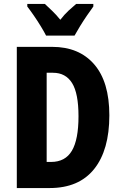

<svg xmlns="http://www.w3.org/2000/svg" viewBox="-20 -951 616 971"><path d="M533 -368Q533 -192 456 -96Q379 0 231 0H65V-714H244Q380 -714 456.5 -625.5Q533 -537 533 -368ZM377 -363Q377 -479 344.5 -531Q312 -583 248 -583H216V-132H238Q310 -132 343.5 -188.5Q377 -245 377 -363ZM213 -771Q204 -789 187 -817Q170 -845 151 -872.5Q132 -900 118 -918V-931H207Q222 -917 243.5 -896.5Q265 -876 285 -851Q306 -878 326.5 -897Q347 -916 365 -931H452V-918Q438 -899 419.5 -872Q401 -845 384.5 -818Q368 -791 357 -771Z"/></svg>

Font: Noto Sans Gujarati ExtraCondensed ExtraBold
Style: Regular
Weight: 800
Width: 2
Designer: Jelle Bosma - Monotype Design Team, Universal Thirst
Foundry: Monotype Imaging Inc.
Version: Version 2.106; ttfautohint (v1.8.4.7-5d5b)